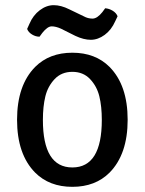

<svg xmlns="http://www.w3.org/2000/svg" viewBox="-20 -710 560 743"><path d="M404 -451Q474 -380 474 -246.5Q474 -113 404 -42Q349 13 260 13Q171 13 116 -42Q46 -113 46 -246.5Q46 -380 116 -451Q171 -506 260 -506Q349 -506 404 -451ZM146 -246Q146 -62 260 -62Q374 -62 374 -246Q374 -298 364.5 -337Q355 -376 328.5 -404Q302 -432 260 -432Q218 -432 191.5 -404Q165 -376 155.5 -337Q146 -298 146 -246ZM272 -571 216 -599Q196 -608 180 -608Q164 -608 144 -583L133 -568Q118 -568 104 -576.5Q90 -585 85 -598L94 -618Q108 -651 134 -670.5Q160 -690 188 -690Q216 -690 248 -674L304 -647Q320 -638 338 -638Q356 -638 376 -663L387 -678Q402 -677 416 -668.5Q430 -660 435 -647L426 -628Q411 -594 385 -575Q359 -556 331.5 -556Q304 -556 272 -571Z"/></svg>

Font: Signika Negative
Style: Regular
Weight: 400
Designer: Anna Giedrys
Foundry: Anna Giedrys
Version: Version 1.001